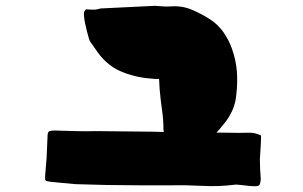

<svg xmlns="http://www.w3.org/2000/svg" viewBox="-20 -699 1040 659"><path d="M140 -158Q141 -175 141.5 -192.5Q142 -210 143 -227Q143 -244 147.5 -247.5Q152 -251 169 -251Q204 -250 240 -249Q276 -248 311 -249Q359 -248 406.5 -248Q454 -248 501 -247Q512 -247 522 -246.5Q532 -246 542 -246Q542 -248 541.5 -250.5Q541 -253 541 -255Q541 -289 536 -323Q531 -357 528 -392Q527 -401 527 -410Q527 -419 526 -428Q520 -428 514 -428Q508 -428 502 -429Q442 -433 391.5 -455.5Q341 -478 306 -533Q302 -538 299 -543Q296 -548 292 -552Q291 -555 289 -557.5Q287 -560 286 -564Q283 -575 280 -585.5Q277 -596 275 -607Q272 -618 270 -630Q268 -642 268 -653Q268 -658 271 -662Q274 -666 275 -667Q286 -666 293.5 -666Q301 -666 308 -666Q313 -667 317.5 -668Q322 -669 326 -670Q372 -672 418.5 -674.5Q465 -677 511 -679H513Q528 -678 540.5 -677Q553 -676 565 -677Q604 -680 637.5 -666Q671 -652 702 -632Q728 -615 746.5 -589Q765 -563 776 -532Q790 -493 793 -454Q796 -415 791 -374Q789 -347 778.5 -322.5Q768 -298 752 -278Q745 -270 738 -261Q731 -252 723 -244Q743 -244 762 -243.5Q781 -243 800 -243Q818 -243 836.5 -243.5Q855 -244 876 -234Q876 -214 874.5 -193Q873 -172 872 -152Q872 -120 875 -85Q874 -69 870 -64Q866 -59 850 -60Q840 -60 829.5 -61.5Q819 -63 808 -64Q803 -64 796.5 -65Q790 -66 785 -65Q730 -58 675.5 -61Q621 -64 565 -63Q511 -63 457 -63Q403 -63 348 -64Q320 -65 292 -65.5Q264 -66 238 -67Q216 -69 195 -71Q174 -73 154 -75Q139 -77 136.5 -79.5Q134 -82 135 -97Q136 -112 137.5 -127.5Q139 -143 140 -158Z"/></svg>

Font: Palette Mosaic
Style: Regular
Weight: 400
Designer: Shibuyafont
Version: Version 1.001